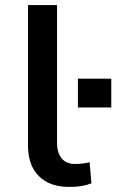

<svg xmlns="http://www.w3.org/2000/svg" viewBox="-20 -725 457 754"><path d="M251 9Q175 9 132.5 -33.5Q90 -76 90 -153V-705H204V-164Q204 -138 212 -119.5Q220 -101 235.5 -91Q251 -81 272 -81Q287 -81 301.5 -82.5Q316 -84 332 -88L339 -5Q318 3 298 6Q278 9 251 9ZM286 -303V-416H417V-303Z"/></svg>

Font: Nunito Sans 6pt SemiBold
Style: Regular
Weight: 600
Version: Version 3.101;gftools[0.9.27]